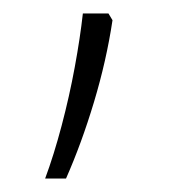

<svg xmlns="http://www.w3.org/2000/svg" viewBox="-20 -232 265 285"><path d="M141 -212 147 -202Q138 -142 119.5 -80.5Q101 -19 78 33H47Q60 -2 71.5 -45.5Q83 -89 91 -132.5Q99 -176 103 -212Z"/></svg>

Font: Noto Sans Telugu UI SemiCondensed ExtraLight
Style: Regular
Weight: 200
Width: 4
Designer: Jelle Bosma - Monotype Design Team
Foundry: Monotype Imaging Inc.
Version: Version 2.005; ttfautohint (v1.8.4.7-5d5b)